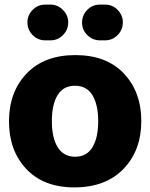

<svg xmlns="http://www.w3.org/2000/svg" viewBox="-20 -798 652 833"><path d="M176 -623Q144 -623 121.5 -646Q99 -669 99 -701Q99 -732 121.5 -755Q144 -778 176 -778H199Q230 -778 253 -755Q276 -732 276 -701Q276 -669 253.5 -646Q231 -623 199 -623ZM413 -623Q382 -623 359 -645.5Q336 -668 336 -700Q336 -732 358.5 -755Q381 -778 413 -778H436Q468 -778 490.5 -755Q513 -732 513 -701Q513 -669 490.5 -646Q468 -623 436 -623ZM303 15Q169 15 94 -65Q19 -145 19 -271Q19 -399 95.5 -479Q172 -559 307 -559Q442 -559 517.5 -479Q593 -399 593 -273Q593 -145 515.5 -65Q438 15 303 15ZM305 -426Q255 -426 230 -385.5Q205 -345 205 -273Q205 -200 230.5 -159Q256 -118 306 -118Q356 -118 381 -159Q406 -200 406 -272Q406 -344 381 -385Q356 -426 305 -426Z"/></svg>

Font: Jellee Roman
Style: Regular
Weight: 400
Designer: Alfredo Marco Pradil
Foundry: Alfredo Marco Pradil
Version: Version 1.016;PS 001.016;hotconv 1.0.88;makeotf.lib2.5.64775